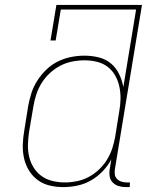

<svg xmlns="http://www.w3.org/2000/svg" viewBox="-20 -755 640 783"><path d="M238 8Q209 8 182 1.5Q155 -5 133.5 -21Q112 -37 98 -60Q84 -83 78 -110Q72 -137 73 -166Q74 -195 79 -223L95 -323Q100 -350 108.5 -376.5Q117 -403 133 -427.5Q149 -452 170 -472Q191 -492 216.5 -504.5Q242 -517 269.5 -522.5Q297 -528 324 -528Q354 -528 382.5 -521Q411 -514 432 -496.5Q453 -479 465.5 -453.5Q478 -428 483 -400L535 -716H228L207 -590H186L210 -735H559L449 -68Q447 -57 448 -45.5Q449 -34 456.5 -26Q464 -18 474.5 -14.5Q485 -11 497 -11H510L509 8H493Q477 8 463 3.5Q449 -1 439 -11.5Q429 -22 427 -37.5Q425 -53 428 -68L434 -105Q420 -79 398.5 -56.5Q377 -34 350.5 -19Q324 -4 295 2Q266 8 238 8ZM245 -11Q269 -11 293.5 -16Q318 -21 341 -33Q364 -45 383.5 -63.5Q403 -82 416.5 -104Q430 -126 438 -150.5Q446 -175 450 -199L466 -299Q471 -325 471.5 -350.5Q472 -376 467 -400.5Q462 -425 450 -446.5Q438 -468 419 -482.5Q400 -497 375.5 -503Q351 -509 325 -509Q300 -509 274.5 -504Q249 -499 226 -487Q203 -475 183 -456.5Q163 -438 149.5 -416Q136 -394 128 -369.5Q120 -345 116 -320L99 -220Q95 -194 94 -168Q93 -142 98.5 -117.5Q104 -93 117 -72Q130 -51 149.5 -37Q169 -23 194 -17Q219 -11 245 -11Z"/></svg>

Font: Iosevka Etoile Thin
Style: Italic
Weight: 100
Italic angle: -9°
Designer: Belleve Invis
Foundry: Belleve Invis
Version: Version 22.1.2; ttfautohint (v1.8.4)